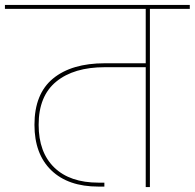

<svg xmlns="http://www.w3.org/2000/svg" viewBox="-55 -760 791 780"><path d="M-35 -724V-740H716V-724H554V0H537V-487H371Q245 -487 173.5 -428.5Q102 -370 102 -253Q102 -141 165.5 -79.5Q229 -18 345 -18H369V-2H345Q222 -2 153.5 -68Q85 -134 85 -253Q85 -379 160.5 -441Q236 -503 371 -503H537V-724Z"/></svg>

Font: SVN-Poppins Thin
Style: Regular
Weight: 100
Designer: Ninad Kale (Devanagari), Jonny Pinhorn (Latin)
Foundry: Indian Type Foundry
Version: Version 3.002 2017